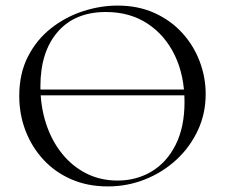

<svg xmlns="http://www.w3.org/2000/svg" viewBox="-20 -656 806 688"><path d="M82.8 -314.4V-335.2H674.6V-314.4ZM366 12Q294 12 235.5 -13.5Q177 -39 135.5 -84Q94 -129 71.5 -187.5Q49 -246 49 -312Q49 -393 80.5 -454Q112 -515 164 -555.5Q216 -596 278 -616Q340 -636 401 -636Q475 -636 533.5 -609.5Q592 -583 633 -538Q674 -493 695.5 -436Q717 -379 717 -319Q717 -249 689 -189Q661 -129 612.5 -84Q564 -39 500.5 -13.5Q437 12 366 12ZM401.4 -9Q468.6 -9 523 -41.4Q577.4 -73.8 609.3 -137Q641.2 -200.2 641.2 -290.8Q641.2 -385.2 606.4 -457.6Q571.6 -530 508.4 -571.5Q445.2 -613 359.4 -613Q248.4 -613 186.6 -541.6Q124.8 -470.2 124.8 -346.6Q124.8 -276 144.6 -214.5Q164.4 -153 201.3 -106.7Q238.2 -60.4 288.9 -34.7Q339.6 -9 401.4 -9Z"/></svg>

Font: Cormorant Infant Light
Style: Regular
Weight: 300
Designer: Christian Thalmann (Catharsis Fonts)
Foundry: Catharsis Fonts
Version: Version 4.001